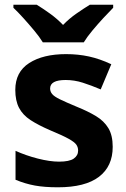

<svg xmlns="http://www.w3.org/2000/svg" viewBox="-20 -786 537 816"><path d="M459 -162Q459 -79 400.5 -34.5Q342 10 226 10Q169 10 128 2.5Q87 -5 46 -22V-145Q90 -125 141 -112Q192 -99 231 -99Q275 -99 293.5 -112Q312 -125 312 -146Q312 -160 304.5 -171Q297 -182 272 -196Q247 -210 194 -232Q143 -254 110 -275.5Q77 -297 61 -327.5Q45 -358 45 -404Q45 -480 104 -518Q163 -556 261 -556Q312 -556 358 -546Q404 -536 453 -513L408 -406Q368 -423 332 -434.5Q296 -446 259 -446Q193 -446 193 -410Q193 -397 201.5 -386.5Q210 -376 234.5 -364Q259 -352 307 -332Q354 -313 388 -292.5Q422 -272 440.5 -241.5Q459 -211 459 -162ZM162 -606Q148 -629 125.5 -656Q103 -683 79.5 -709Q56 -735 37 -753V-766H136Q162 -750 192 -728.5Q222 -707 248 -680Q274 -707 305 -728.5Q336 -750 362 -766H461V-753Q443 -735 419 -709Q395 -683 372.5 -656Q350 -629 336 -606Z"/></svg>

Font: Noto Sans Sinhala
Style: Bold
Weight: 700
Designer: Jelle Bosma - Monotype Design Team
Foundry: Monotype Imaging Inc.
Version: Version 2.006; ttfautohint (v1.8.4.7-5d5b)